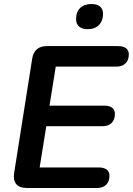

<svg xmlns="http://www.w3.org/2000/svg" viewBox="-20 -934 660 954"><path d="M113 0Q77 0 61 -19Q45 -38 50 -73L140 -643Q145 -674 163.5 -689.5Q182 -705 213 -705H566Q592 -705 606 -694.5Q620 -684 620 -664Q620 -635 603.5 -619Q587 -603 560 -603H257L226 -409H498Q524 -409 537.5 -398.5Q551 -388 551 -368Q551 -339 534.5 -323Q518 -307 491 -307H210L177 -102H470Q496 -102 510 -91.5Q524 -81 524 -61Q524 -32 507.5 -16Q491 0 464 0ZM415 -789Q388 -789 373 -802Q358 -815 358 -839Q358 -875 378.5 -894.5Q399 -914 435 -914Q462 -914 477 -901.5Q492 -889 492 -865Q492 -831 472 -810Q452 -789 415 -789Z"/></svg>

Font: Nunito ExtraLight
Style: Italic
Weight: 200
Italic angle: -9°
Designer: Vernon Adams
Foundry: Vernon Adams
Version: Version 3.602